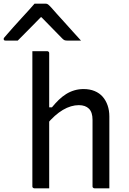

<svg xmlns="http://www.w3.org/2000/svg" viewBox="-84 -1030 704 1050"><path d="M104 0Q101 0 98.5 -1.5Q96 -3 94.5 -5Q93 -7 93 -11Q93 -91 93 -170.5Q93 -250 93 -330.5Q93 -411 93 -491Q93 -571 93 -651Q93 -683 93 -708.5Q93 -734 93 -750Q109 -750 122.5 -750Q136 -750 148.5 -750Q161 -750 174 -750Q178 -750 180 -748.5Q182 -747 183.5 -745Q185 -743 185 -739Q185 -647 185 -554.5Q185 -462 185 -369.5Q185 -277 185 -184.5Q185 -92 185 0Q171 0 158 0Q145 0 132 0Q119 0 104 0ZM170 -348V-443H200Q218 -465 237 -483.5Q256 -502 277.5 -515.5Q299 -529 323 -536Q347 -543 373 -543Q407 -543 433.5 -532Q460 -521 477.5 -501Q495 -481 504.5 -453.5Q514 -426 514 -393Q514 -345 514 -297Q514 -249 514 -200.5Q514 -152 514 -103Q514 -77 514 -51.5Q514 -26 514 0Q492 0 473.5 0Q455 0 433 0Q430 0 427.5 -1.5Q425 -3 423.5 -5Q422 -7 422 -11Q422 -72 422 -132.5Q422 -193 422 -253.5Q422 -314 422 -375Q422 -416 402.5 -435.5Q383 -455 347 -455Q326 -455 304 -448.5Q282 -442 260 -429Q238 -416 215.5 -396Q193 -376 170 -348ZM105 -1010Q120 -1010 135 -1010Q150 -1010 165 -1010Q173 -1010 178.5 -1006Q184 -1002 197 -988Q204 -979 223 -958.5Q242 -938 266 -911Q290 -884 314.5 -857Q339 -830 359 -808Q340 -808 322.5 -808Q305 -808 286 -808Q275 -808 269.5 -810Q264 -812 257 -819Q244 -832 209 -868Q174 -904 122 -957L168 -936H115L160 -957Q109 -905 74.5 -870Q40 -835 13 -808H-53Q-57 -808 -59.5 -809Q-62 -810 -63 -812.5Q-64 -815 -64 -817Q-64 -821 -60 -825.5Q-56 -830 -43 -845Q-31 -859 -11 -881.5Q9 -904 32 -929Q55 -954 75 -976Q95 -998 105 -1010Z"/></svg>

Font: Rec Mono Linear
Style: Regular
Weight: 400
Monospace: yes
Version: Version 1.085; ttfautohint (v1.8.4.7-5d5b)